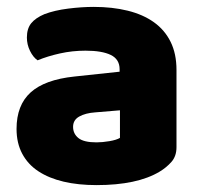

<svg xmlns="http://www.w3.org/2000/svg" viewBox="-20 -521 584 557"><path d="M260 -108Q277 -108 297.5 -111.5Q318 -115 328 -121V-201L256 -195Q228 -193 210 -183Q192 -173 192 -153Q192 -133 207.5 -120.5Q223 -108 260 -108ZM252 -501Q306 -501 350.5 -490Q395 -479 426.5 -456.5Q458 -434 475 -399.5Q492 -365 492 -318V-94Q492 -68 477.5 -51.5Q463 -35 443 -23Q378 16 260 16Q207 16 164.5 6Q122 -4 91.5 -24Q61 -44 44.5 -75Q28 -106 28 -147Q28 -216 69 -253Q110 -290 196 -299L327 -313V-320Q327 -349 301.5 -361.5Q276 -374 228 -374Q190 -374 154 -366Q118 -358 89 -346Q76 -355 67 -373.5Q58 -392 58 -412Q58 -438 70.5 -453.5Q83 -469 109 -480Q138 -491 177.5 -496Q217 -501 252 -501Z"/></svg>

Font: Baloo Paaji
Style: Regular
Weight: 400
Designer: Shuchita Grover and Ek Type
Foundry: Ek Type
Version: Version 1.443;PS 1.000;hotconv 16.6.51;makeotf.lib2.5.65220;